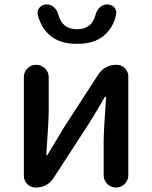

<svg xmlns="http://www.w3.org/2000/svg" viewBox="-20 -840 681 860"><path d="M139.6 0Q118.2 0 102.5 -15.1Q86.9 -30.3 86.9 -52.7V-494.1Q86.9 -517.6 103 -533.7Q119.1 -549.8 142.1 -549.8Q165 -549.8 181.6 -533.7Q198.2 -517.6 198.2 -494.1V-344.7Q198.2 -298.8 187.5 -147.5Q186.5 -144.5 189.5 -144.5Q192.4 -144.5 193.4 -147.5Q202.1 -163.1 227.5 -204.1Q252.9 -245.1 261.7 -261.7L419.9 -505.9Q449.2 -549.8 502 -549.8Q524.4 -549.8 539.6 -534.2Q554.7 -518.6 554.7 -497.1V-55.7Q554.7 -32.2 538.6 -16.1Q522.5 0 499.5 0Q476.6 0 460.4 -16.1Q444.3 -32.2 444.3 -55.7V-205.1Q444.3 -250 455.1 -403.3Q455.1 -406.2 452.6 -406.2Q450.2 -406.2 448.2 -403.3Q400.4 -321.3 379.9 -289.1L220.7 -43.9Q192.4 0 139.6 0ZM149.4 -774.4Q148.4 -779.3 148.4 -783.2Q148.4 -795.9 157.2 -805.7Q169.9 -820.3 189.5 -820.3Q208 -820.3 222.2 -807.1Q236.3 -793.9 241.2 -774.4Q258.8 -709 325.2 -709Q391.6 -709 408.2 -774.4Q413.1 -793.9 427.2 -807.1Q441.4 -820.3 460 -820.3Q479.5 -820.3 492.2 -806.6Q501 -795.9 501 -783.2Q501 -778.3 500 -774.4Q487.3 -714.8 443.8 -679.2Q400.4 -643.6 325.2 -643.6Q250 -643.6 206.5 -679.2Q163.1 -714.8 149.4 -774.4Z"/></svg>

Font: Gen Jyuu Gothic P Medium
Style: Regular
Weight: 500
Designer: [Source Han Sans]
Ryoko NISHIZUKA  (kana & ideographs); Paul D. Hunt (Latin, Greek & Cyrillic); Wenlong ZHANG  (bopomofo
Version: Version 1.002.20150607